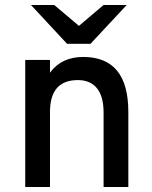

<svg xmlns="http://www.w3.org/2000/svg" viewBox="-20 -752 612 772"><path d="M81.5 0V-511H181V-460Q205 -492 238.2 -507.5Q271.5 -523 314.5 -523Q405 -523 450.5 -468Q496 -413 496 -302V0H396.5V-299.5Q396.5 -364 370 -397Q343.5 -430 293 -430Q237 -430 209 -398Q181 -366 181 -301.5V0ZM249.5 -576 104.5 -732H198L297.5 -648L396.5 -732H489.5L344 -576Z"/></svg>

Font: Overpass Medium
Style: Regular
Weight: 500
Designer: Delve Withrington, Dave Bailey, Thomas Jockin
Foundry: Delve Fonts LLC
Version: Version 4.000